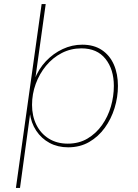

<svg xmlns="http://www.w3.org/2000/svg" viewBox="-20 -717 677 941"><path d="M58 204 184 -697H204L152 -324L149 -327Q169 -379 205 -417Q241 -455 287 -476.5Q333 -498 383 -498Q440 -498 479 -472Q518 -446 538 -400.5Q558 -355 558 -296Q558 -241 541.5 -187.5Q525 -134 493.5 -90.5Q462 -47 417 -21Q372 5 314 5Q263 5 223 -16.5Q183 -38 157.5 -76.5Q132 -115 126 -165L129 -169L78 204ZM312 -13Q367 -13 409 -38Q451 -63 480 -104Q509 -145 523.5 -195Q538 -245 538 -296Q538 -377 497 -428.5Q456 -480 379 -480Q327 -480 282.5 -457Q238 -434 205.5 -394.5Q173 -355 155 -305.5Q137 -256 137 -203Q137 -148 158.5 -105Q180 -62 219.5 -37.5Q259 -13 312 -13Z"/></svg>

Font: Hanken Grotesk Thin
Style: Italic
Weight: 250
Italic angle: -8°
Designer: Alfredo Marco Pradil
Foundry: Hanken Design Co.
Version: Version 3.013